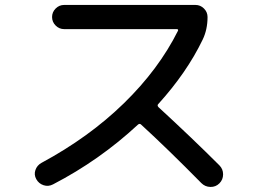

<svg xmlns="http://www.w3.org/2000/svg" viewBox="-20 -745 1040 778"><path d="M195 2Q176 12 156.5 5.5Q137 -1 127 -19Q117 -37 123.5 -56Q130 -75 148 -85Q341 -189 482 -326.5Q623 -464 701 -620Q704 -627 696 -627H240Q220 -627 205.5 -641.5Q191 -656 191 -676Q191 -696 205.5 -710.5Q220 -725 240 -725H772Q792 -725 806.5 -710.5Q821 -696 821 -676Q821 -625 801 -584Q737 -451 621 -323Q616 -318 622 -311Q760 -184 869 -75Q884 -60 884 -38.5Q884 -17 869 -2Q854 13 832.5 12.5Q811 12 796 -3Q660 -141 552 -240Q546 -246 539 -240Q384 -96 195 2Z"/></svg>

Font: Rounded Mplus 1c Medium
Style: Regular
Weight: 500
Version: Version 1.059.20150529